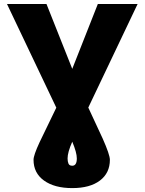

<svg xmlns="http://www.w3.org/2000/svg" viewBox="-20 -731 726 964"><path d="M213.4 -710.9 342.8 -385.3 471.2 -710.9H670.9L423.3 -190.9L495.6 -35.2Q531.7 45.9 531.7 71.3Q531.7 137.7 481.7 175.5Q431.6 213.4 342.8 213.4Q253.4 213.4 200.9 175.5Q148.4 137.7 148.4 71.3Q148.4 48.8 178.2 -15.6L262.7 -190.4L15.1 -710.9ZM365.7 64.5Q365.7 34.7 342.8 -19.5Q319.3 33.7 319.3 64.5Q319.3 79.6 323.7 90.3Q328.1 101.1 342.8 101.1Q365.7 101.1 365.7 64.5Z"/></svg>

Font: Roboto Black
Style: Regular
Weight: 900
Designer: Google
Version: Version 2.134; 2016